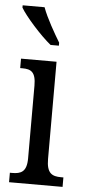

<svg xmlns="http://www.w3.org/2000/svg" viewBox="-55 -798 369 829"><g transform="rotate(5 130.0 -383.0)"><path d="M144 -606H180V-619C157 -657 120 -721 104 -766H9V-756C29 -721 99 -642 144 -606ZM17 0H249V-41H239C200 -41 176 -52 176 -115V-536H22V-495H32C69 -495 90 -484 90 -425V-110C90 -51 65 -41 27 -41H17Z"/></g></svg>

Font: Noto Serif Devanagari ExtraCondensed
Style: Regular
Weight: 400
Width: 2
Designer: Universal Thirst, Indian Type Foundry and the Monotype Design Team
Foundry: Monotype Imaging Inc.
Version: Version 2.004